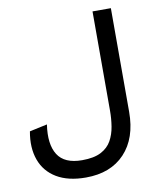

<svg xmlns="http://www.w3.org/2000/svg" viewBox="-81 -769 709 845"><g transform="rotate(-10 273.5 -346.5)"><path d="M472 -704V-241Q472 -123 409 -56Q346 11 235 11Q156 11 105 -19.5Q54 -50 34 -105Q14 -160 27 -232L106 -249Q93 -162 123 -114.5Q153 -67 232 -67Q285 -67 316.5 -83.5Q348 -100 363.5 -128Q379 -156 384.5 -190.5Q390 -225 390 -260V-704Z"/></g></svg>

Font: Prodigy Sans
Style: Regular
Weight: 400
Designer: Wei Huang
Foundry: Wei Huang
Version: Version 1.003; ttfautohint (v1.8.3)